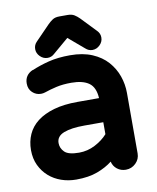

<svg xmlns="http://www.w3.org/2000/svg" viewBox="-85 -791 724 886"><g transform="rotate(-10 277.5 -347.5)"><path d="M18 -140Q18 -180 33 -213.5Q48 -247 79 -271Q110 -295 157 -308.5Q204 -322 268 -322H369Q366 -373 337.5 -393.5Q309 -414 255 -414Q215 -414 184.5 -407Q154 -400 128 -391Q119 -388 109 -388Q86 -388 69 -404Q52 -420 52 -446Q52 -486 90 -503V-502Q127 -518 170.5 -529Q214 -540 271 -540Q331 -540 374.5 -521.5Q418 -503 445.5 -472Q473 -441 486.5 -402.5Q500 -364 500 -323V-40Q500 -13 480.5 6Q461 25 434 25Q411 25 393.5 11.5Q376 -2 371 -24Q342 -1 300.5 14.5Q259 30 201 30Q164 30 131 18.5Q98 7 73 -15Q48 -37 33 -68.5Q18 -100 18 -140ZM235 -90Q275 -90 310.5 -108.5Q346 -127 369 -153V-209H280Q219 -209 184 -195.5Q149 -182 149 -150Q149 -126 167 -108Q185 -90 235 -90ZM132 -629 200 -699Q210 -709 222 -717Q234 -725 254 -725H292Q312 -725 324 -717.5Q336 -710 347 -699L414 -629Q428 -615 428 -597V-595Q428 -576 413 -561Q398 -546 378 -546Q360 -546 346 -559L273 -621L199 -558Q186 -546 168 -546Q148 -546 133 -561Q118 -576 118 -595V-596Q118 -615 132 -629Z"/></g></svg>

Font: Varela Round Precious
Style: Bold
Weight: 700
Version: Version 1.000